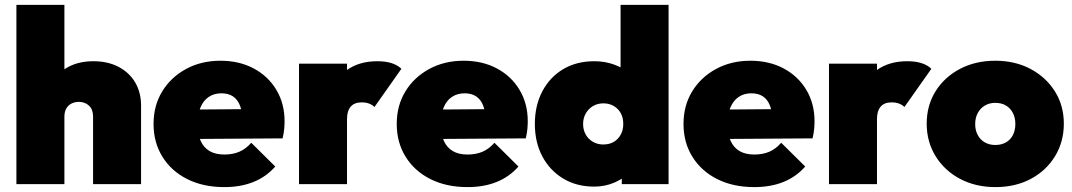

<svg xmlns="http://www.w3.org/2000/svg" viewBox="-20 -752 4378 784"><path d="M360 0V-276Q360 -305 343.5 -320.5Q327 -336 302 -336Q285 -336 271.5 -329Q258 -322 250.5 -308.5Q243 -295 243 -276L167 -310Q167 -370 191.5 -413Q216 -456 259.5 -479Q303 -502 361 -502Q421 -502 465 -478.5Q509 -455 532.5 -414.5Q556 -374 556 -321V0ZM47 0V-732H243V0Z M896 12Q810 12 745 -20.5Q680 -53 643.5 -111.5Q607 -170 607 -246Q607 -321 642.5 -379Q678 -437 740 -470.5Q802 -504 880 -504Q957 -504 1016 -472.5Q1075 -441 1108.5 -385Q1142 -329 1142 -257Q1142 -242 1140.5 -225.5Q1139 -209 1134 -187L690 -184V-304L1061 -307L970 -254Q970 -294 960.5 -319.5Q951 -345 932 -358Q913 -371 884 -371Q854 -371 832 -356Q810 -341 798.5 -313Q787 -285 787 -245Q787 -204 799.5 -176.5Q812 -149 836 -135Q860 -121 896 -121Q931 -121 957.5 -132.5Q984 -144 1006 -169L1104 -72Q1067 -30 1015 -9Q963 12 896 12Z M1201 0V-492H1397V0ZM1397 -266 1306 -347Q1344 -427 1394.5 -464.5Q1445 -502 1521 -502Q1555 -502 1579.5 -494Q1604 -486 1619 -471L1509 -315Q1502 -323 1488.5 -328.5Q1475 -334 1457 -334Q1427 -334 1412 -316.5Q1397 -299 1397 -266Z M1889 12Q1803 12 1738 -20.5Q1673 -53 1636.5 -111.5Q1600 -170 1600 -246Q1600 -321 1635.5 -379Q1671 -437 1733 -470.5Q1795 -504 1873 -504Q1950 -504 2009 -472.5Q2068 -441 2101.5 -385Q2135 -329 2135 -257Q2135 -242 2133.5 -225.5Q2132 -209 2127 -187L1683 -184V-304L2054 -307L1963 -254Q1963 -294 1953.5 -319.5Q1944 -345 1925 -358Q1906 -371 1877 -371Q1847 -371 1825 -356Q1803 -341 1791.5 -313Q1780 -285 1780 -245Q1780 -204 1792.5 -176.5Q1805 -149 1829 -135Q1853 -121 1889 -121Q1924 -121 1950.5 -132.5Q1977 -144 1999 -169L2097 -72Q2060 -30 2008 -9Q1956 12 1889 12Z M2407 10Q2334 10 2279.5 -23Q2225 -56 2194.5 -113.5Q2164 -171 2164 -246Q2164 -321 2194.5 -379Q2225 -437 2279.5 -469.5Q2334 -502 2407 -502Q2451 -502 2490 -487.5Q2529 -473 2556.5 -447Q2584 -421 2591 -387V-115Q2584 -81 2556.5 -52.5Q2529 -24 2490 -7Q2451 10 2407 10ZM2443 -162Q2468 -162 2486 -172.5Q2504 -183 2514.5 -202Q2525 -221 2525 -246Q2525 -271 2515 -289.5Q2505 -308 2486.5 -319Q2468 -330 2444 -330Q2420 -330 2401.5 -319Q2383 -308 2372 -289Q2361 -270 2361 -246Q2361 -222 2371.5 -203Q2382 -184 2401 -173Q2420 -162 2443 -162ZM2710 0H2519V-132L2546 -252L2514 -371V-732H2710Z M3060 12Q2974 12 2909 -20.5Q2844 -53 2807.5 -111.5Q2771 -170 2771 -246Q2771 -321 2806.5 -379Q2842 -437 2904 -470.5Q2966 -504 3044 -504Q3121 -504 3180 -472.5Q3239 -441 3272.5 -385Q3306 -329 3306 -257Q3306 -242 3304.5 -225.5Q3303 -209 3298 -187L2854 -184V-304L3225 -307L3134 -254Q3134 -294 3124.5 -319.5Q3115 -345 3096 -358Q3077 -371 3048 -371Q3018 -371 2996 -356Q2974 -341 2962.5 -313Q2951 -285 2951 -245Q2951 -204 2963.5 -176.5Q2976 -149 3000 -135Q3024 -121 3060 -121Q3095 -121 3121.5 -132.5Q3148 -144 3170 -169L3268 -72Q3231 -30 3179 -9Q3127 12 3060 12Z M3365 0V-492H3561V0ZM3561 -266 3470 -347Q3508 -427 3558.5 -464.5Q3609 -502 3685 -502Q3719 -502 3743.5 -494Q3768 -486 3783 -471L3673 -315Q3666 -323 3652.5 -328.5Q3639 -334 3621 -334Q3591 -334 3576 -316.5Q3561 -299 3561 -266Z M4045 12Q3964 12 3900.5 -21.5Q3837 -55 3800.5 -114Q3764 -173 3764 -247Q3764 -321 3800 -379Q3836 -437 3899.5 -470.5Q3963 -504 4044 -504Q4125 -504 4188 -470.5Q4251 -437 4287.5 -379Q4324 -321 4324 -247Q4324 -173 4288 -114Q4252 -55 4189 -21.5Q4126 12 4045 12ZM4044 -160Q4069 -160 4087.5 -170.5Q4106 -181 4116 -200.5Q4126 -220 4126 -246Q4126 -272 4115.5 -291.5Q4105 -311 4087 -321.5Q4069 -332 4044 -332Q4020 -332 4001.5 -321Q3983 -310 3972.5 -290.5Q3962 -271 3962 -245Q3962 -220 3972.5 -200.5Q3983 -181 4001.5 -170.5Q4020 -160 4044 -160Z"/></svg>

Font: Outfit Thin Black
Style: Regular
Weight: 900
Version: Version 1.100;gftools[0.9.27]